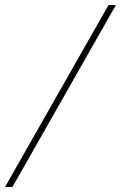

<svg xmlns="http://www.w3.org/2000/svg" viewBox="-63 -734 475 754"><path d="M-43 0 363 -714H392L-14 0Z"/></svg>

Font: Noto Sans Thin
Style: Italic
Weight: 100
Italic angle: -12°
Designer: Monotype Design Team
Foundry: Monotype Imaging Inc.
Version: Version 2.013; ttfautohint (v1.8.4.7-5d5b)